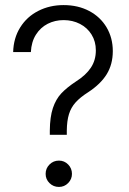

<svg xmlns="http://www.w3.org/2000/svg" viewBox="-20 -737 510 762"><path d="M282.2 -414.1Q320.8 -438.5 340.6 -468.3Q360.4 -498 360.4 -537.1Q360.4 -572.3 343.5 -599.6Q326.7 -627 297.4 -642.1Q268.1 -657.2 232.4 -657.2Q198.2 -657.2 169.4 -642.6Q140.6 -627.9 122.6 -599.4Q104.5 -570.8 102.5 -530.3H32.2Q33.7 -585.9 60.3 -628.4Q86.9 -670.9 132.1 -693.8Q177.2 -716.8 232.4 -716.8Q289.6 -716.8 334 -693.4Q378.4 -669.9 403.1 -628.2Q427.7 -586.4 427.7 -534.2Q427.7 -481.9 403.6 -442.6Q379.4 -403.3 330.1 -371.1Q297.9 -350.6 279.8 -330.3Q261.7 -310.1 253.7 -283.9Q245.6 -257.8 245.1 -218.8V-202.1H177.7V-218.8Q178.2 -272.9 189.9 -308.1Q201.7 -343.3 223.4 -366.5Q245.1 -389.6 282.2 -414.1ZM161.1 -46.9Q161.1 -68.8 176.5 -84.2Q191.9 -99.6 213.9 -99.6Q235.4 -99.6 250.5 -84.2Q265.6 -68.8 265.6 -46.9Q265.6 -25.9 250.5 -10.5Q235.4 4.9 213.9 4.9Q191.9 4.9 176.5 -10.3Q161.1 -25.4 161.1 -46.9Z"/></svg>

Font: Pretendard JP Light
Style: Regular
Weight: 300
Designer: Base glyphs from Inter by Rasmus Andersson; Hangeul glyphs from Noto Sans CJK(Source Han Sans) by Jang Soo-young and Kan
Foundry: Kil Hyung-jin
Version: Version 1.309